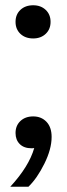

<svg xmlns="http://www.w3.org/2000/svg" viewBox="-20 -560 254 729"><path d="M19 149Q90 72 110 2Q107 3 100 3Q71 3 55 -13Q39 -29 39 -55Q39 -83 57.5 -100.5Q76 -118 106 -118Q137 -118 156.5 -97.5Q176 -77 176 -40Q176 6 148.5 61.5Q121 117 88 149ZM106 -414Q76 -414 57.5 -431.5Q39 -449 39 -477Q39 -505 57.5 -522.5Q76 -540 106 -540Q135 -540 153.5 -522.5Q172 -505 172 -477Q172 -449 153.5 -431.5Q135 -414 106 -414Z"/></svg>

Font: Mona Sans SemiBold
Style: Regular
Weight: 600
Designer: Deni Anggara
Foundry: GitHub
Version: Version 2.000;Glyphs 3.2.3 (3260)